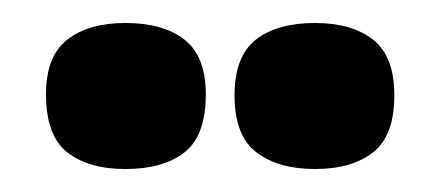

<svg xmlns="http://www.w3.org/2000/svg" viewBox="-20 -721 383 167"><path d="M254 -574Q222 -574 203 -588.5Q184 -603 184 -638Q184 -672 202.5 -686.5Q221 -701 254 -701Q286 -701 304.5 -686.5Q323 -672 323 -638Q323 -603 304.5 -588.5Q286 -574 254 -574ZM89 -574Q57 -574 38.5 -588.5Q20 -603 20 -639Q20 -672 38.5 -686.5Q57 -701 89 -701Q122 -701 140.5 -686.5Q159 -672 159 -639Q159 -603 140.5 -588.5Q122 -574 89 -574Z"/></svg>

Font: Bricolage Grotesque 72pt Condensed ExtraBold
Style: Regular
Weight: 800
Width: 3
Designer: Mathieu Triay
Foundry: Atelier Triay
Version: Version 1.001;gftools[0.9.33.dev8+g029e19f]